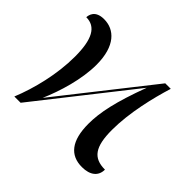

<svg xmlns="http://www.w3.org/2000/svg" viewBox="-134 -712 887 887"><g transform="rotate(45 309.5 -268.0)"><path d="M495 10C549 10 579 -15 579 -57C502 -57 472 -100 472 -210C472 -322 503 -449 530 -536H494L141 -88C176 -168 209 -278 209 -372C209 -495 152 -546 85 -546C27 -546 21 -509 20 -494C83 -494 112 -441 112 -328C112 -213 81 -90 44 0H85L448 -461C393 -313 375 -227 375 -153C375 -42 418 10 495 10Z"/></g></svg>

Font: Noto Serif Display
Style: Regular
Weight: 400
Designer: Monotype Design Team
Foundry: Monotype Imaging Inc.
Version: Version 2.009